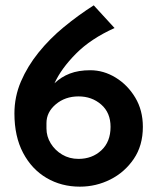

<svg xmlns="http://www.w3.org/2000/svg" viewBox="-20 -691 591 719"><path d="M279 8Q210 8 154.5 -24.5Q99 -57 66.5 -118.5Q34 -180 34 -266Q34 -329 58.5 -386Q83 -443 124.5 -494.5Q166 -546 219.5 -590Q273 -634 331 -671L409 -586Q320 -546 264.5 -490Q209 -434 184 -379Q209 -403 241.5 -415.5Q274 -428 318 -428Q368 -428 413 -400.5Q458 -373 486.5 -325.5Q515 -278 515 -216Q515 -146 481 -96Q447 -46 393.5 -19Q340 8 279 8ZM274 -96Q325 -96 359.5 -128Q394 -160 394 -216Q394 -269 359 -299.5Q324 -330 274 -330Q224 -330 189 -300.5Q154 -271 154 -230V-210Q154 -180 170 -154Q186 -128 213 -112Q240 -96 274 -96Z"/></svg>

Font: Synthetic SemiBold
Style: Regular
Weight: 600
Designer: Santiago Orozco
Foundry: Typemade
Version: Version 2.000; ttfautohint (v1.8.4.7-5d5b)